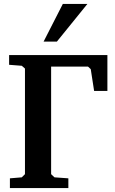

<svg xmlns="http://www.w3.org/2000/svg" viewBox="-20 -949 580 969"><path d="M200 -739 297 -929H421L267 -739ZM26 -622V-671H522V-490H455L438 -600L424 -613H238V-70L255 -54L325 -49V0H30V-49L90 -54L106 -70V-603L90 -617Z"/></svg>

Font: Khartiya
Style: Bold
Weight: 700
Version: Version 1.0.2